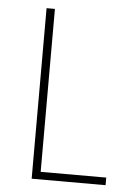

<svg xmlns="http://www.w3.org/2000/svg" viewBox="-48 -663 499 701"><g transform="rotate(5 201.5 -312.5)"><path d="M94.4 0V-625H125V-27.8H365.3V0Z"/></g></svg>

Font: Afacad Flux Thin
Style: Regular
Weight: 250
Designer: Kristian Moeller
Foundry: Dicotype
Version: Version 1.100